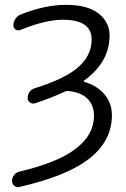

<svg xmlns="http://www.w3.org/2000/svg" viewBox="-20 -573 528 805"><path d="M255.9 -552.7Q347.7 -552.7 393.6 -516.1Q439.5 -479.5 439.5 -424.8Q439.5 -312.5 333 -235.4Q331.1 -234.4 331.5 -232.4Q332 -230.5 334 -229.5Q385.7 -214.8 417 -178.7Q449.2 -140.6 449.2 -89.8Q449.2 20.5 349.6 95.7Q256.8 166 61.5 210.9Q58.6 211.9 55.7 211.9Q46.9 211.9 40 206.1Q30.3 198.2 30.3 185.5Q30.3 171.9 39.1 160.6Q47.9 149.4 61.5 146.5Q217.8 109.4 292 54.7Q374 -4.9 374 -87.9Q374 -133.8 344.7 -161.1Q317.4 -186.5 266.6 -191.4Q259.8 -192.4 252.9 -189.5Q195.3 -162.1 126 -139.6Q115.2 -136.7 105.5 -143.6Q95.7 -150.4 95.7 -162.1Q95.7 -176.8 104 -188Q112.3 -199.2 126 -203.1Q245.1 -240.2 300.8 -285.2Q364.3 -336.9 364.3 -407.2Q364.3 -490.2 244.1 -490.2Q169.9 -490.2 65.4 -447.3Q54.7 -443.4 45.4 -449.2Q36.1 -455.1 36.1 -466.8Q36.1 -481.4 44.4 -493.7Q52.7 -505.9 65.4 -511.7Q168 -552.7 255.9 -552.7Z"/></svg>

Font: Gen Jyuu Gothic Normal
Style: Regular
Weight: 300
Designer: [Source Han Sans]
Ryoko NISHIZUKA  (kana & ideographs); Paul D. Hunt (Latin, Greek & Cyrillic); Wenlong ZHANG  (bopomofo
Version: Version 1.002.20150607